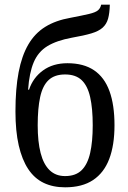

<svg xmlns="http://www.w3.org/2000/svg" viewBox="-20 -790 547 820"><path d="M258 10Q206 10 166.5 -9Q127 -28 100.5 -68Q74 -108 60 -169Q46 -230 46 -314Q46 -411 59.5 -481.5Q73 -552 101 -600Q129 -648 173.5 -675.5Q218 -703 281 -714Q333 -724 360.5 -730.5Q388 -737 398.5 -746Q409 -755 412 -770H449Q448 -733 441.5 -710Q435 -687 418.5 -672Q402 -657 370.5 -647.5Q339 -638 287 -629Q222 -617 182.5 -593Q143 -569 124 -524Q105 -479 100 -407H104Q121 -458 163.5 -489Q206 -520 268 -520Q337 -520 381.5 -490Q426 -460 447.5 -401Q469 -342 469 -255Q469 -170 446.5 -111Q424 -52 377.5 -21Q331 10 258 10ZM258 -38Q303 -38 328.5 -63Q354 -88 365 -136.5Q376 -185 376 -255Q376 -327 365 -375.5Q354 -424 328.5 -448Q303 -472 258 -472Q213 -472 187.5 -448Q162 -424 151.5 -375.5Q141 -327 141 -255Q141 -185 153.5 -136.5Q166 -88 192 -63Q218 -38 258 -38Z"/></svg>

Font: Noto Serif Condensed
Style: Regular
Weight: 400
Width: 3
Designer: Monotype Design Team
Foundry: Monotype Imaging Inc.
Version: Version 2.015